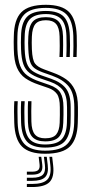

<svg xmlns="http://www.w3.org/2000/svg" viewBox="-20 -627 377 792"><path d="M166.2 -43.8Q130.8 -43.8 113.6 -61.9Q96.5 -80 95.2 -124Q95 -141.8 94.8 -164Q94.5 -186.2 95.8 -209.5H109.8Q109 -190 109 -167.6Q109 -145.2 109.5 -125Q110.5 -88.2 123.9 -72.4Q137.2 -56.5 166.2 -56.5Q199 -56.5 211.9 -72.4Q224.8 -88.2 226.2 -120.2Q227 -137.8 226.9 -152.1Q226.8 -166.5 226.8 -184.8Q226.8 -223 214.8 -239.5Q202.8 -256 179.8 -264L139.2 -278Q106.8 -288.8 84.2 -304.5Q61.8 -320.2 49.8 -348.1Q37.8 -376 37 -423.8Q36.2 -441.5 36.5 -454.1Q36.8 -466.8 37 -476.8Q37.8 -545.8 68 -576.5Q98.2 -607.2 169.2 -607.2Q235 -607.2 264.5 -577.8Q294 -548.2 296.5 -480Q297 -461.8 297 -438Q297 -414.2 296 -392H282Q283 -412.5 283 -436.1Q283 -459.8 282.5 -479.2Q280.2 -541 253.9 -567.8Q227.5 -594.5 169.2 -594.5Q106.2 -594.5 79.5 -566.6Q52.8 -538.8 51.8 -476.8Q51.5 -462 51.4 -451.1Q51.2 -440.2 51.8 -423.8Q53.5 -380.5 63.1 -355.4Q72.8 -330.2 92.4 -315.8Q112 -301.2 143.8 -290.5L183.5 -276.8Q216.8 -265.2 229.2 -244.5Q241.8 -223.8 241.8 -184.8Q241.8 -169.2 241.9 -153.9Q242 -138.5 241 -120.2Q239.8 -80.8 223.1 -62.2Q206.5 -43.8 166.2 -43.8ZM166.2 -18.2Q113.5 -18.2 91.1 -43.2Q68.8 -68.2 67 -122.5Q66.5 -142.8 66.2 -163.8Q66 -184.8 67.2 -209.5H81.8Q80.2 -184.2 80.5 -161.9Q80.8 -139.5 81.2 -123.2Q82.8 -74 102.5 -52.5Q122.2 -31 166.2 -31Q215.5 -31 235 -53Q254.5 -75 256 -120Q256.8 -138 256.6 -152.2Q256.5 -166.5 256.5 -184.8Q256.5 -232 239.6 -254.5Q222.8 -277 187.5 -289.5L148.2 -303Q119.2 -313 101.9 -326.1Q84.5 -339.2 76.4 -362Q68.2 -384.8 66.8 -423.8Q66 -440.5 66.2 -451.5Q66.5 -462.5 66.8 -476.8Q67.5 -531.8 90.6 -556.8Q113.8 -581.8 169.2 -581.8Q220.8 -581.8 243.5 -557.9Q266.2 -534 268 -478.8Q268.8 -461 268.9 -440Q269 -419 267.8 -392H253.5Q254.8 -420 254.6 -441Q254.5 -462 254 -478.8Q252.5 -528 232.2 -548.5Q212 -569 169.2 -569Q122.5 -569 102.5 -547.1Q82.5 -525.2 81.8 -476.8Q81.5 -461.8 81.2 -451.1Q81 -440.5 81.8 -423.8Q83.2 -386.5 90.6 -366.1Q98 -345.8 113 -335Q128 -324.2 152.5 -315.5L191.2 -302Q232.2 -287.5 251.9 -262.2Q271.5 -237 271.5 -184.8Q271.5 -166.5 271.6 -151.9Q271.8 -137.2 271 -119.8Q269.2 -67.2 246 -42.8Q222.8 -18.2 166.2 -18.2ZM166.2 7.2Q100.5 7.2 70.8 -22.5Q41 -52.2 38.8 -121.2Q38 -142.8 37.9 -165.6Q37.8 -188.5 39 -209.5H53.2Q52 -189.8 52.1 -165.8Q52.2 -141.8 52.8 -122Q54.8 -59.8 81.2 -32.6Q107.8 -5.5 166.2 -5.5Q230 -5.5 257.1 -32.6Q284.2 -59.8 286 -119.5Q286.5 -137.2 286.5 -151.9Q286.5 -166.5 286.5 -184.8Q286.5 -241.8 263.8 -270Q241 -298.2 195 -314.8L157 -328.2Q134.5 -336.5 121.9 -346.1Q109.2 -355.8 103.8 -373.5Q98.2 -391.2 96.8 -424Q95.2 -448.8 96.8 -476.5Q98.8 -519.2 115 -537.8Q131.2 -556.2 169.2 -556.2Q204.8 -556.2 221.6 -538.5Q238.5 -520.8 240 -477.2Q240.2 -463.8 240.4 -441.1Q240.5 -418.5 239.5 -392H225.2Q226.5 -417.5 226.4 -438.8Q226.2 -460 225.8 -476.8Q224.8 -513 211.2 -528.2Q197.8 -543.5 169.2 -543.5Q139 -543.5 126 -527.9Q113 -512.2 111.5 -476.5Q111 -462.2 110.9 -451.1Q110.8 -440 111.5 -424Q113.5 -379.2 124.4 -364.9Q135.2 -350.5 161.5 -341L198.8 -327.2Q229.8 -316 252.8 -299.9Q275.8 -283.8 288.6 -256.6Q301.5 -229.5 301.5 -184.8Q301.5 -166.2 301.5 -151.9Q301.5 -137.5 300.8 -119.5Q299 -54.2 269.2 -23.5Q239.5 7.2 166.2 7.2ZM183.8 19.8H195.2L199.2 55Q204.8 103 184.6 123.8Q164.5 144.5 112.5 144.5H90.8V131.8H112.5Q157.5 131.8 175 114Q192.5 96.2 187.8 55ZM139.5 19.8H150.2L154.2 50.8Q157.2 73.5 147.6 83.5Q138 93.5 112.5 93.5H90.8V81.2H112.5Q131 81.2 138 74.1Q145 67 143.2 50.8ZM161.2 19.8H172.8L176.8 53Q181.2 88.2 166.2 103.6Q151.2 119 112.5 119H90.8V106.2H112.5Q144.2 106.2 156.5 93.9Q168.8 81.5 165.2 53Z"/></svg>

Font: Big Shoulders Inline Display Medium
Style: Regular
Weight: 500
Designer: Patric King
Foundry: XO Type Co
Version: Version 1.000